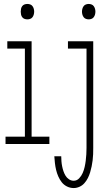

<svg xmlns="http://www.w3.org/2000/svg" viewBox="-20 -729 540 972"><path d="M119 -631Q111 -631 104 -633.5Q97 -636 92.5 -642Q88 -648 86.5 -655.5Q85 -663 85 -670Q85 -677 86.5 -684.5Q88 -692 92.5 -698Q97 -704 104 -706.5Q111 -709 119 -709Q126 -709 133 -706.5Q140 -704 144.5 -698Q149 -692 151 -684.5Q153 -677 153 -670Q153 -663 151 -655.5Q149 -648 144.5 -642Q140 -636 133 -633.5Q126 -631 119 -631ZM8 0V-37H106V-483H17V-520H140V-37H230V0ZM429 -631Q422 -631 415 -633.5Q408 -636 403.5 -642Q399 -648 397 -655.5Q395 -663 395 -670Q395 -677 397 -684.5Q399 -692 403.5 -698Q408 -704 415 -706.5Q422 -709 429 -709Q436 -709 443 -706.5Q450 -704 454.5 -698Q459 -692 461 -684.5Q463 -677 463 -670Q463 -663 461 -655.5Q459 -648 454.5 -642Q450 -636 443 -633.5Q436 -631 429 -631ZM353 223Q335 223 319 215Q303 207 292.5 193.5Q282 180 275 164Q268 148 264 131Q260 114 258 96.5Q256 79 255 62H290Q290 74 291 87Q292 100 294.5 112.5Q297 125 301 137Q305 149 311.5 160Q318 171 329 178.5Q340 186 353 186Q369 186 380.5 174Q392 162 398.5 147Q405 132 408.5 116.5Q412 101 414 85Q416 69 417 52.5Q418 36 418 20V-483H324V-520H452V20Q452 36 451.5 51.5Q451 67 449 82.5Q447 98 444 113Q441 128 436.5 143Q432 158 425 172Q418 186 407.5 198Q397 210 382.5 216.5Q368 223 353 223Z"/></svg>

Font: Iosevka Curly Slab Extralight
Style: Regular
Weight: 200
Monospace: yes
Designer: Belleve Invis
Foundry: Belleve Invis
Version: Version 22.1.2; ttfautohint (v1.8.4)